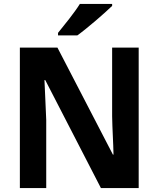

<svg xmlns="http://www.w3.org/2000/svg" viewBox="-20 -956 806 976"><path d="M550 -936H386C358 -891 305 -826 275 -789V-776H373C422 -811 512 -889 550 -926ZM685 0V-714H550V-365C551 -300 556 -230 557 -170H554L272 -714H81V0H215V-346C213 -415 208 -484 206 -549H210L493 0Z"/></svg>

Font: Noto Sans Display
Style: Bold
Weight: 700
Designer: Monotype Design Team
Foundry: Monotype Imaging Inc.
Version: Version 1.900